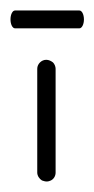

<svg xmlns="http://www.w3.org/2000/svg" viewBox="-20 -346 180 366"><path d="M131.4 -326H8.6C3.8 -326 0 -318.4 0 -309C0 -299.6 3.8 -292 8.6 -292H131.4C136.1 -292 140 -299.6 140 -309C140 -318.4 136.1 -326 131.4 -326ZM68 -232C59 -232 51 -224 51 -215V-17C51 -11 55 -5 60 -2C63 -1 66 0 69 0C72 0 75 -1 77 -2C83 -5 86 -11 86 -17V-215C86 -219 84 -224 81 -227C77 -230 73 -232 68 -232Z"/></svg>

Font: LetsTrace
Style: basic
Weight: 500
Version: Version 002.000